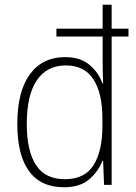

<svg xmlns="http://www.w3.org/2000/svg" viewBox="-20 -780 574 810"><path d="M250 10Q152 10 102.5 -58Q53 -126 53 -257Q53 -394 106 -466.5Q159 -539 255 -539Q319 -539 358 -506Q397 -473 412 -428H415Q414 -454 413.5 -479.5Q413 -505 413 -529V-626H218V-659H413V-760H451V-659H522V-626H451V0H419L415 -102H412Q396 -58 357 -24Q318 10 250 10ZM254 -24Q337 -24 374.5 -83Q412 -142 412 -248V-280Q412 -387 374 -445.5Q336 -504 258 -504Q178 -504 135.5 -441.5Q93 -379 93 -257Q93 -143 132 -83.5Q171 -24 254 -24Z"/></svg>

Font: Noto Sans Tamil SemiCondensed ExtraLight
Style: Regular
Weight: 200
Width: 4
Designer: Jelle Bosma - Monotype Design Team
Foundry: Monotype Imaging Inc.
Version: Version 2.004; ttfautohint (v1.8.4.7-5d5b)